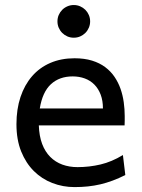

<svg xmlns="http://www.w3.org/2000/svg" viewBox="-20 -743 575 775"><path d="M136.7 -236.8Q138.2 -193.8 150.1 -162.1Q162.1 -130.4 182.9 -109.6Q203.6 -88.9 231.7 -78.6Q259.8 -68.4 293 -68.4Q340.3 -68.4 385.7 -79.1Q431.2 -89.8 476.1 -117.2L485.8 -36.6Q460 -23.4 435.1 -14.2Q410.2 -4.9 385.3 1Q360.4 6.8 334.7 9.5Q309.1 12.2 280.8 12.2Q233.9 12.2 191.4 -4.2Q148.9 -20.5 116.7 -52.5Q84.5 -84.5 65.4 -131.8Q46.4 -179.2 46.4 -241.7Q46.4 -302.2 62.7 -351.3Q79.1 -400.4 109.4 -435.3Q139.6 -470.2 183.1 -489Q226.6 -507.8 280.8 -507.8Q320.8 -507.8 351.6 -498.3Q382.3 -488.8 404.8 -471.9Q427.2 -455.1 442.4 -432.6Q457.5 -410.2 466.6 -384.3Q475.6 -358.4 479.5 -330.3Q483.4 -302.2 483.4 -274.9V-255.9Q483.4 -243.7 482.9 -236.8ZM273.4 -434.6Q219.7 -434.6 185.5 -403.1Q151.4 -371.6 140.6 -305.2H395.5Q395.5 -336.4 386.5 -360.6Q377.4 -384.8 361.1 -401.4Q344.7 -418 322.3 -426.3Q299.8 -434.6 273.4 -434.6ZM211.9 -656.7Q211.9 -670.4 217 -682.4Q222.2 -694.3 231.2 -703.4Q240.2 -712.4 252.2 -717.5Q264.2 -722.7 277.8 -722.7Q291.5 -722.7 303.5 -717.5Q315.4 -712.4 324.5 -703.4Q333.5 -694.3 338.6 -682.4Q343.8 -670.4 343.8 -656.7Q343.8 -643.1 338.6 -631.1Q333.5 -619.1 324.5 -610.1Q315.4 -601.1 303.5 -595.9Q291.5 -590.8 277.8 -590.8Q264.2 -590.8 252.2 -595.9Q240.2 -601.1 231.2 -610.1Q222.2 -619.1 217 -631.1Q211.9 -643.1 211.9 -656.7Z"/></svg>

Font: Andika Compact
Style: Regular
Weight: 400
Designer: Victor Gaultney, Annie Olsen, Julie Remington, Don Collingsworth, Eric Hays, Becca Hirsbrunner
Foundry: SIL International
Version: Version 5.000 ; LnSpcTght